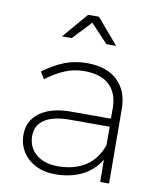

<svg xmlns="http://www.w3.org/2000/svg" viewBox="-83 -806 732 873"><g transform="rotate(10 283.0 -369.0)"><path d="M439 0 438 -103Q406 -50 352.5 -24.5Q299 1 230 1Q179 1 140 -19Q101 -39 79.5 -73.5Q58 -108 58 -152Q58 -217 110 -254.5Q162 -292 252 -292H437V-343Q436 -410 397 -447Q358 -484 281 -484Q234 -484 192 -466.5Q150 -449 106 -416L86 -448Q137 -485 184 -503.5Q231 -522 287 -522Q378 -522 427.5 -475Q477 -428 478 -346L480 0ZM438 -170V-255H256Q179 -255 138.5 -229Q98 -203 98 -153Q98 -101 135.5 -69Q173 -37 236 -37Q311 -37 363 -70Q415 -103 438 -170ZM403 -622H358L278 -707L198 -622H153L253 -739H303Z"/></g></svg>

Font: Argentum Sans ExtraLight
Style: Regular
Weight: 275
Designer: Julieta Ulanovsky (Modified by Cristiano Sobral)
Foundry: Julieta Ulanovsky
Version: Version 1.000; ttfautohint (v1.5.65-e2d9)